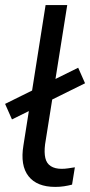

<svg xmlns="http://www.w3.org/2000/svg" viewBox="-24 -725 354 754"><path d="M193 9Q121 9 88 -33Q55 -75 68 -154L155 -705H240L153 -158Q149 -126 154 -104.5Q159 -83 175.5 -72.5Q192 -62 218 -62Q231 -62 244 -64Q257 -66 270 -68L259 0Q244 4 227.5 6.5Q211 9 193 9ZM23 -256 -4 -317 283 -459 310 -398Z"/></svg>

Font: Nunito Sans 10pt
Style: Italic
Weight: 400
Italic angle: -9°
Designer: Vernon Adams
Foundry: Vernon Adams
Version: Version 3.101;gftools[0.9.27]